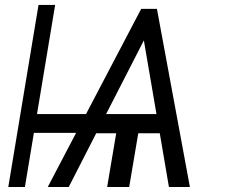

<svg xmlns="http://www.w3.org/2000/svg" viewBox="-20 -747 901 767"><path d="M654.8 0 618.3 -214.5H532.3L496.1 0H408L444.2 -214.5H364.3L254.6 0H170.8L284.1 -216.3H115.4L79.5 0H13.1L133.9 -727.3H200.3L127.8 -291.2H323.5L544 -711.6H606.9L738.6 0ZM403.8 -291.2H605.1L554.7 -585.6Z"/></svg>

Font: Inter UI Light
Style: Italic
Weight: 300
Italic angle: 9.39999°
Designer: Rasmus Andersson
Foundry: rsms
Version: 3.2;8d6f07862